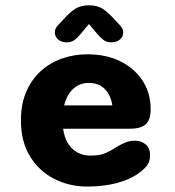

<svg xmlns="http://www.w3.org/2000/svg" viewBox="-20 -692 659 723"><path d="M308.5 10.5Q241.3 10.5 184.4 -18.3Q127.5 -47.2 93.2 -102.8Q58.8 -158.5 58.8 -239Q58.8 -299.5 78.5 -345.7Q98.2 -391.8 132.7 -423.5Q167.2 -455.2 212.6 -471.3Q258 -487.5 309.8 -487.5Q379.5 -487.5 433 -461.2Q486.5 -434.8 516.9 -388.2Q547.3 -341.7 547.3 -280.5Q547.3 -240.7 528.8 -224Q510.2 -207.3 468.8 -207.3H217.7Q222 -175 235.8 -152.4Q249.7 -129.8 271.5 -117.9Q293.3 -106 320.5 -106Q355.8 -106 377.5 -115.6Q399.2 -125.2 416.3 -137Q433.5 -147.5 450.6 -154.8Q467.7 -162.2 487 -162.2Q512.2 -162.2 528.7 -148.1Q545.2 -134 545.2 -107.2Q545.2 -82.2 532.2 -66.8Q519.2 -51.5 499.7 -37.8Q469.3 -16.2 420 -2.8Q370.7 10.5 308.5 10.5ZM221.5 -295H403Q397.5 -333.3 374.8 -356.6Q352 -379.8 313.3 -379.8Q292 -379.8 273.6 -370.2Q255.2 -360.5 241.8 -341.8Q228.3 -323 221.5 -295ZM431.9 -596.7Q443.9 -583.4 443.9 -570Q443.9 -553.7 431.4 -543.1Q418.8 -532.5 398.6 -532.5Q381.7 -532.5 369.7 -541.6Q357.7 -550.8 347.2 -563.3L314.9 -601.5L282.9 -563.2Q272.1 -549.8 260.3 -541.2Q248.6 -532.5 231.6 -532.5Q211.4 -532.5 199 -543.1Q186.5 -553.8 186.5 -570.2Q186.5 -584.5 198.2 -596.7L217.8 -617.6Q241.2 -644.3 262.2 -658.2Q283.2 -672.1 314.8 -672.1Q347 -672.1 367.8 -658.2Q388.5 -644.3 412.3 -617.6Z"/></svg>

Font: Sono ExtraLight
Style: Regular
Weight: 200
Designer: Tyler Finck
Foundry: Tyler Finck
Version: Version 2.112